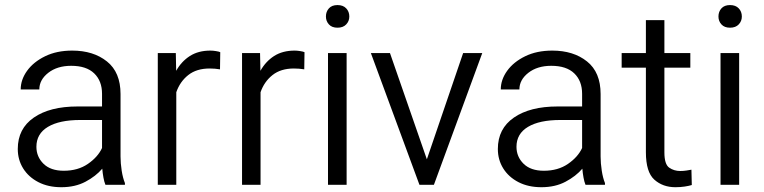

<svg xmlns="http://www.w3.org/2000/svg" viewBox="-20 -741 3064 770"><path d="M402.8 0Q397.9 -11.7 394.8 -29.1Q391.6 -46.4 390.1 -64.5Q364.3 -34.2 322.8 -12.2Q281.2 9.8 226.1 9.8Q173.3 9.8 134 -10.5Q94.7 -30.8 73 -65.4Q51.3 -100.1 51.3 -143.6Q51.3 -225.1 115.7 -269.5Q180.2 -314 290.5 -314H389.2V-364.7Q389.2 -416.5 357.7 -446.8Q326.2 -477.1 265.6 -477.1Q209.5 -477.1 173.6 -449Q137.7 -420.9 137.7 -382.3H63Q63 -421.4 88.6 -457Q114.3 -492.7 160.9 -515.4Q207.5 -538.1 269.5 -538.1Q354.5 -538.1 408.9 -494.6Q463.4 -451.2 463.4 -363.8V-113.3Q463.4 -86.4 468 -56.6Q472.7 -26.9 481 -6.8V0ZM235.8 -56.2Q292.5 -56.2 332.5 -83.7Q372.6 -111.3 389.2 -147.5V-259.8H301.8Q218.3 -259.8 172.1 -232.2Q126 -204.6 126 -152.3Q126 -112.3 154.5 -84.2Q183.1 -56.2 235.8 -56.2Z M863.3 -531.7 862.3 -462.9Q842.3 -466.3 820.8 -466.3Q768.1 -466.3 734.9 -439.9Q701.7 -413.6 687 -371.1V0H612.8V-528.3H685.1L686.5 -457Q707.5 -494.6 741.5 -516.4Q775.4 -538.1 823.7 -538.1Q834 -538.1 846.2 -536.1Q858.4 -534.2 863.3 -531.7Z M1201.2 -531.7 1200.2 -462.9Q1180.2 -466.3 1158.7 -466.3Q1106 -466.3 1072.8 -439.9Q1039.6 -413.6 1024.9 -371.1V0H950.7V-528.3H1022.9L1024.4 -457Q1045.4 -494.6 1079.3 -516.4Q1113.3 -538.1 1161.6 -538.1Q1171.9 -538.1 1184.1 -536.1Q1196.3 -534.2 1201.2 -531.7Z M1287.1 -674.8Q1287.1 -694.3 1299.1 -707.5Q1311 -720.7 1333.5 -720.7Q1356 -720.7 1368.4 -707.5Q1380.9 -694.3 1380.9 -674.8Q1380.9 -656.2 1368.4 -643.1Q1356 -629.9 1333.5 -629.9Q1311 -629.9 1299.1 -643.1Q1287.1 -656.2 1287.1 -674.8ZM1370.1 -528.3V0H1295.4V-528.3Z M1543.9 -528.3 1691.9 -102.1 1837.4 -528.3H1914.1L1720.2 0H1662.1L1467.3 -528.3Z M2328.1 0Q2323.2 -11.7 2320.1 -29.1Q2316.9 -46.4 2315.4 -64.5Q2289.6 -34.2 2248 -12.2Q2206.5 9.8 2151.4 9.8Q2098.6 9.8 2059.3 -10.5Q2020 -30.8 1998.3 -65.4Q1976.6 -100.1 1976.6 -143.6Q1976.6 -225.1 2041 -269.5Q2105.5 -314 2215.8 -314H2314.5V-364.7Q2314.5 -416.5 2283 -446.8Q2251.5 -477.1 2190.9 -477.1Q2134.8 -477.1 2098.9 -449Q2063 -420.9 2063 -382.3H1988.3Q1988.3 -421.4 2013.9 -457Q2039.6 -492.7 2086.2 -515.4Q2132.8 -538.1 2194.8 -538.1Q2279.8 -538.1 2334.2 -494.6Q2388.7 -451.2 2388.7 -363.8V-113.3Q2388.7 -86.4 2393.3 -56.6Q2397.9 -26.9 2406.2 -6.8V0ZM2161.1 -56.2Q2217.8 -56.2 2257.8 -83.7Q2297.9 -111.3 2314.5 -147.5V-259.8H2227.1Q2143.6 -259.8 2097.4 -232.2Q2051.3 -204.6 2051.3 -152.3Q2051.3 -112.3 2079.8 -84.2Q2108.4 -56.2 2161.1 -56.2Z M2748.5 -528.3V-469.7H2644.5V-129.9Q2644.5 -82 2663.8 -68.6Q2683.1 -55.2 2708 -55.2Q2720.7 -55.2 2732.9 -57.1Q2745.1 -59.1 2752.9 -60.5L2754.4 1Q2743.7 4.4 2726.3 7.1Q2709 9.8 2688.5 9.8Q2638.2 9.8 2604.2 -20.5Q2570.3 -50.8 2570.3 -130.4V-469.7H2473.1V-528.3H2570.3V-660.2H2644.5V-528.3Z M2861.3 -674.8Q2861.3 -694.3 2873.3 -707.5Q2885.3 -720.7 2907.7 -720.7Q2930.2 -720.7 2942.6 -707.5Q2955.1 -694.3 2955.1 -674.8Q2955.1 -656.2 2942.6 -643.1Q2930.2 -629.9 2907.7 -629.9Q2885.3 -629.9 2873.3 -643.1Q2861.3 -656.2 2861.3 -674.8ZM2944.3 -528.3V0H2869.6V-528.3Z"/></svg>

Font: Vazirmatn RD Light
Style: Regular
Weight: 300
Designer: Saber Rastikerdar
Foundry: Saber Rastikerdar
Version: Version 32.102